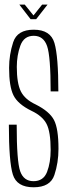

<svg xmlns="http://www.w3.org/2000/svg" viewBox="-20 -808 304 834"><path d="M113 -724.5 64 -788H87.5L125.5 -741L163 -788H186.5L137 -724.5ZM126 5.5Q53 5.5 35.8 -49.8Q18.5 -105 18.5 -266.5H52.5Q52.5 -106.5 67.8 -63.8Q83 -21 125.5 -21Q169 -21 184.5 -61.5Q200 -102 200 -156.5Q200 -235.5 182.2 -269.8Q164.5 -304 117 -326.5Q57.5 -355.5 38.5 -394Q19.5 -432.5 19.5 -513Q19.5 -570 37.2 -624.5Q55 -679 126.5 -679Q199.5 -679 216.5 -621.2Q233.5 -563.5 233.5 -411H200Q200 -563.5 184.5 -608Q169 -652.5 126.5 -652.5Q84 -652.5 68.5 -610Q53 -567.5 53 -517.5Q53 -446.5 70.5 -411.2Q88 -376 135.5 -354Q195 -324 214.5 -286.8Q234 -249.5 234 -161.5Q234 -101 216.2 -47.8Q198.5 5.5 126 5.5Z"/></svg>

Font: Anybody Condensed ExtraLight
Style: Regular
Weight: 200
Width: 3
Designer: Tyler Finck
Foundry: Etcetera Type Company
Version: Version 1.010; ttfautohint (v1.8.3) -l 8 -r 50 -G 200 -x 14 